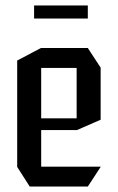

<svg xmlns="http://www.w3.org/2000/svg" viewBox="-20 -684 433 704"><path d="M89 0 43 -72V-462L130 -508H302L349 -436V-245L262 -207H131V-73H349V-72L302 0ZM131 -435V-250H261V-435ZM105 -616V-664H302V-616Z"/></svg>

Font: Foldit Thin
Style: Regular
Weight: 400
Version: Version 1.003